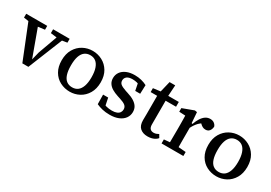

<svg xmlns="http://www.w3.org/2000/svg" viewBox="14 -1369 2989 2121"><g transform="rotate(30 1508.5 -309.0)"><path d="M248 3 49 -493H172L323 -79H317L345 -192L454 -493H525L325 3ZM11 -444V-493H279V-444L168 -430H103ZM354 -444V-493H565V-444L483 -431H454Z M855 13Q789 13 732 -16.5Q675 -46 641 -104Q607 -162 607 -245Q607 -328 641.5 -386.5Q676 -445 732.5 -475.5Q789 -506 855 -506Q920 -506 977 -476Q1034 -446 1068.5 -388.5Q1103 -331 1103 -248Q1103 -165 1068.5 -106.5Q1034 -48 977.5 -17.5Q921 13 855 13ZM855 -42Q897 -42 926 -64Q955 -86 971 -131Q987 -176 987 -245Q987 -314 971 -360Q955 -406 926 -428.5Q897 -451 855 -451Q813 -451 783.5 -428.5Q754 -406 739 -361Q724 -316 724 -247Q724 -177 739 -131.5Q754 -86 783.5 -64Q813 -42 855 -42Z M1365 13Q1314 13 1271.5 3Q1229 -7 1195 -23L1193 -144H1258L1283 -22H1234V-72Q1259 -57 1292.5 -48Q1326 -39 1365 -39Q1402 -39 1426 -49Q1450 -59 1461 -76.5Q1472 -94 1472 -115Q1472 -146 1450 -164.5Q1428 -183 1377 -199L1343 -210Q1297 -225 1264.5 -244.5Q1232 -264 1214 -292Q1196 -320 1196 -358Q1196 -401 1219.5 -434.5Q1243 -468 1287 -487Q1331 -506 1392 -506Q1436 -506 1475.5 -496Q1515 -486 1547 -469L1543 -357H1480L1458 -468H1500V-425Q1476 -440 1449.5 -447Q1423 -454 1392 -454Q1344 -454 1320.5 -435Q1297 -416 1297 -386Q1297 -357 1317.5 -340Q1338 -323 1390 -305L1418 -296Q1471 -280 1505.5 -258Q1540 -236 1557.5 -208Q1575 -180 1575 -141Q1575 -97 1550 -62Q1525 -27 1478 -7Q1431 13 1365 13Z M1773 -431V-492H1958V-431ZM1847 11Q1788 11 1752 -20.5Q1716 -52 1716 -121Q1716 -140 1716.5 -159Q1717 -178 1717 -202V-431H1634V-481L1760 -497L1720 -465L1760 -631H1832L1821 -460L1825 -450V-130Q1825 -92 1841 -75Q1857 -58 1886 -58Q1904 -58 1919 -63.5Q1934 -69 1948 -77L1971 -38Q1961 -25 1943 -13.5Q1925 -2 1901 4.5Q1877 11 1847 11Z M2022 0V-51L2132 -61H2176L2300 -51V0ZM2095 0Q2096 -30 2096 -67Q2096 -104 2096.5 -143Q2097 -182 2097 -215V-268Q2097 -294 2096.5 -315Q2096 -336 2096 -356Q2096 -376 2095 -397L2016 -401V-447L2159 -500L2188 -495L2198 -360L2205 -359V-215Q2205 -182 2205 -143Q2205 -104 2205.5 -67Q2206 -30 2206 0ZM2194 -280 2185 -357H2210Q2226 -403 2247.5 -436Q2269 -469 2295.5 -486.5Q2322 -504 2354 -504Q2385 -504 2405.5 -488.5Q2426 -473 2433 -451Q2431 -418 2414 -396Q2397 -374 2364 -374Q2343 -374 2326.5 -383Q2310 -392 2296 -406L2273 -429L2325 -430Q2277 -408 2245.5 -368.5Q2214 -329 2194 -280Z M2725 13Q2659 13 2602 -16.5Q2545 -46 2511 -104Q2477 -162 2477 -245Q2477 -328 2511.5 -386.5Q2546 -445 2602.5 -475.5Q2659 -506 2725 -506Q2790 -506 2847 -476Q2904 -446 2938.5 -388.5Q2973 -331 2973 -248Q2973 -165 2938.5 -106.5Q2904 -48 2847.5 -17.5Q2791 13 2725 13ZM2725 -42Q2767 -42 2796 -64Q2825 -86 2841 -131Q2857 -176 2857 -245Q2857 -314 2841 -360Q2825 -406 2796 -428.5Q2767 -451 2725 -451Q2683 -451 2653.5 -428.5Q2624 -406 2609 -361Q2594 -316 2594 -247Q2594 -177 2609 -131.5Q2624 -86 2653.5 -64Q2683 -42 2725 -42Z"/></g></svg>

Font: Source Serif 4 Medium
Style: Regular
Weight: 500
Designer: Frank Grießhammer
Foundry: Adobe Systems Incorporated
Version: Version 4.004;hotconv 1.0.116;makeotfexe 2.5.65601